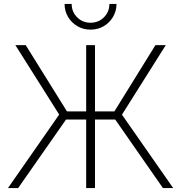

<svg xmlns="http://www.w3.org/2000/svg" viewBox="-20 -957 922 977"><path d="M463.4 -727.5V0H418.5V-727.5ZM20.5 0 281.2 -374 58.1 -727.5H110.8L320.8 -390.1H562L771 -727.5H823.7L600.6 -373.5L861.3 0H809.1L566.4 -348.6H315.9L72.3 0ZM440.4 -806.2Q403.8 -806.2 373.8 -823.7Q343.8 -841.3 326.2 -871.1Q308.6 -900.9 308.6 -937H344.7Q344.7 -896.5 372.6 -868.9Q400.4 -841.3 440.4 -841.3Q481 -841.3 508.8 -868.9Q536.6 -896.5 536.6 -937H572.8Q572.8 -900.9 555.2 -871.1Q537.6 -841.3 507.8 -823.7Q478 -806.2 440.4 -806.2Z"/></svg>

Font: Inter 24pt ExtraLight
Style: Regular
Weight: 250
Designer: Rasmus Andersson
Foundry: rsms
Version: Version 4.001;git-66647c0bb